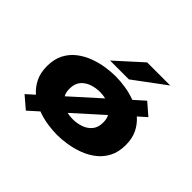

<svg xmlns="http://www.w3.org/2000/svg" viewBox="-167 -941 1210 1210"><g transform="rotate(45 437.5 -336.0)"><path d="M111 -26.5 164.5 -74.5Q129.5 -104.5 107.8 -148Q86 -191.5 86 -251Q86 -313.5 109.2 -358.2Q132.5 -403 171 -432.8Q209.5 -462.5 256 -480Q302.5 -497.5 350 -504.8Q397.5 -512 438 -512Q477.5 -512 524.5 -505Q571.5 -498 617 -481L687 -543.5L765.5 -475.5L711 -427Q746 -397 767.8 -353.8Q789.5 -310.5 789.5 -251Q789.5 -188.5 766.2 -143.5Q743 -98.5 704.2 -68.5Q665.5 -38.5 619 -21.2Q572.5 -4 525 3.5Q477.5 11 438 11Q398.5 11 351.5 4Q304.5 -3 259 -20L190.5 41.5ZM287 -251Q286.5 -219.5 299.5 -195.5L489.5 -366.5Q465 -372.5 438 -372.5Q401.5 -372.5 366.8 -360.8Q332 -349 309.5 -322.5Q287 -296 287 -251ZM438 -129Q474 -129 508.8 -140.8Q543.5 -152.5 566 -179.2Q588.5 -206 588.5 -251Q588.5 -282 576.5 -305.5L386.5 -134.5Q410.5 -129 438 -129ZM510.5 -557H342.5L516 -714H722Z"/></g></svg>

Font: Trispace SemiExpanded ExtraBold
Style: Regular
Weight: 800
Width: 6
Designer: Tyler Finck
Foundry: Etcetera Type Company
Version: Version 1.210; ttfautohint (v1.8.3)